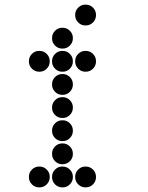

<svg xmlns="http://www.w3.org/2000/svg" viewBox="-20 -815 640 830"><path d="M349 -795Q331 -795 318 -782Q305 -769 305 -751V-749Q305 -731 318 -718Q331 -705 349 -705H351Q369 -705 382 -718Q395 -731 395 -749V-751Q395 -769 382 -782Q369 -795 351 -795ZM249 -695Q231 -695 218 -682Q205 -669 205 -651V-649Q205 -631 218 -618Q231 -605 249 -605H251Q269 -605 282 -618Q295 -631 295 -649V-651Q295 -669 282 -682Q269 -695 251 -695ZM149 -595Q131 -595 118 -582Q105 -569 105 -551V-549Q105 -531 118 -518Q131 -505 149 -505H151Q169 -505 182 -518Q195 -531 195 -549V-551Q195 -569 182 -582Q169 -595 151 -595ZM249 -595Q231 -595 218 -582Q205 -569 205 -551V-549Q205 -531 218 -518Q231 -505 249 -505H251Q269 -505 282 -518Q295 -531 295 -549V-551Q295 -569 282 -582Q269 -595 251 -595ZM349 -595Q331 -595 318 -582Q305 -569 305 -551V-549Q305 -531 318 -518Q331 -505 349 -505H351Q369 -505 382 -518Q395 -531 395 -549V-551Q395 -569 382 -582Q369 -595 351 -595ZM249 -495Q231 -495 218 -482Q205 -469 205 -451V-449Q205 -431 218 -418Q231 -405 249 -405H251Q269 -405 282 -418Q295 -431 295 -449V-451Q295 -469 282 -482Q269 -495 251 -495ZM249 -395Q231 -395 218 -382Q205 -369 205 -351V-349Q205 -331 218 -318Q231 -305 249 -305H251Q269 -305 282 -318Q295 -331 295 -349V-351Q295 -369 282 -382Q269 -395 251 -395ZM249 -295Q231 -295 218 -282Q205 -269 205 -251V-249Q205 -231 218 -218Q231 -205 249 -205H251Q269 -205 282 -218Q295 -231 295 -249V-251Q295 -269 282 -282Q269 -295 251 -295ZM249 -195Q231 -195 218 -182Q205 -169 205 -151V-149Q205 -131 218 -118Q231 -105 249 -105H251Q269 -105 282 -118Q295 -131 295 -149V-151Q295 -169 282 -182Q269 -195 251 -195ZM149 -95Q131 -95 118 -82Q105 -69 105 -51V-49Q105 -31 118 -18Q131 -5 149 -5H151Q169 -5 182 -18Q195 -31 195 -49V-51Q195 -69 182 -82Q169 -95 151 -95ZM249 -95Q231 -95 218 -82Q205 -69 205 -51V-49Q205 -31 218 -18Q231 -5 249 -5H251Q269 -5 282 -18Q295 -31 295 -49V-51Q295 -69 282 -82Q269 -95 251 -95ZM349 -95Q331 -95 318 -82Q305 -69 305 -51V-49Q305 -31 318 -18Q331 -5 349 -5H351Q369 -5 382 -18Q395 -31 395 -49V-51Q395 -69 382 -82Q369 -95 351 -95Z"/></svg>

Font: Doto Rounded Black
Style: Regular
Weight: 900
Monospace: yes
Version: Version 1.000